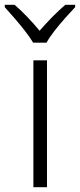

<svg xmlns="http://www.w3.org/2000/svg" viewBox="-52 -785 335 805"><path d="M145 0H88V-532H145ZM87 -606Q74 -628 53 -655Q32 -682 9 -708.5Q-14 -735 -32 -755V-765H9Q36 -742 63.5 -713Q91 -684 114 -656Q138 -684 166.5 -713Q195 -742 222 -765H263V-755Q244 -735 220.5 -708.5Q197 -682 176 -655Q155 -628 143 -606Z"/></svg>

Font: RS Noto Sans Light
Style: Regular
Weight: 300
Designer: Monotype Design Team
Foundry: Monotype Imaging Inc.
Version: Version 3.10